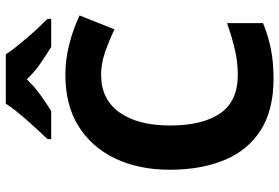

<svg xmlns="http://www.w3.org/2000/svg" viewBox="-174 -800 984 677"><g transform="rotate(-90 318.5 -462.0)"><path d="M393 -598Q306 -598 260 -533Q214 -468 214 -355Q214 -241 256.5 -178.5Q299 -116 393 -116Q436 -116 480 -126Q524 -136 575 -154V-27Q528 -8 482 1Q436 10 379 10Q268 10 197 -35.5Q126 -81 92 -163.5Q58 -246 58 -356Q58 -464 97 -547Q136 -630 210.5 -677Q285 -724 393 -724Q446 -724 499.5 -710.5Q553 -697 602 -674L553 -551Q513 -570 472.5 -584Q432 -598 393 -598ZM291 -934H465Q475 -918 491 -898Q507 -878 524.5 -857.5Q542 -837 559.5 -818.5Q577 -800 590 -787V-774H491Q465 -790 433.5 -811.5Q402 -833 377 -860Q351 -833 321 -811.5Q291 -790 265 -774H166V-787Q179 -801 196.5 -819.5Q214 -838 231.5 -858Q249 -878 265 -898Q281 -918 291 -934Z"/></g></svg>

Font: BC Sans
Style: Bold
Weight: 700
Designer: Monotype Design Team
Province of B.C.
Foundry: Monotype Imaging Inc.
Version: Version 2.000;GOOG;noto-source:20170915:90ef993387c0